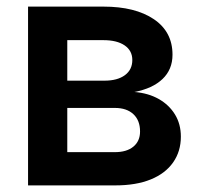

<svg xmlns="http://www.w3.org/2000/svg" viewBox="-20 -561 606 581"><path d="M64.9 0V-541H293Q389.2 -541 445.6 -502.9Q502 -464.8 502 -395.5Q502 -350.6 471.7 -321.8Q441.4 -293 386.7 -282.7Q428.7 -279.3 460.2 -261.5Q491.7 -243.7 509.5 -214.6Q527.3 -185.5 527.3 -147.5Q527.3 -103 503.9 -69.6Q480.5 -36.1 436.3 -18.1Q392.1 0 328.6 0ZM183.6 -100.6H327.6Q363.3 -100.6 383.5 -117.2Q403.8 -133.8 403.8 -163.1Q403.8 -196.8 383.5 -215.6Q363.3 -234.4 327.6 -234.4H183.6ZM183.6 -316.9H295.9Q335.4 -316.9 357.9 -333.5Q380.4 -350.1 380.4 -379.4Q380.4 -407.7 357.2 -423.6Q334 -439.5 293 -439.5H183.6Z"/></svg>

Font: Inter 17pt SemiBold
Style: Regular
Weight: 600
Version: Version 4.001;git-66647c0bb